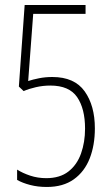

<svg xmlns="http://www.w3.org/2000/svg" viewBox="-20 -734 441 763"><path d="M188 -428Q276 -428 316.5 -371Q357 -314 357 -224Q357 -157 336.5 -104.5Q316 -52 273.5 -21.5Q231 9 166 9Q130 9 99.5 1Q69 -7 48 -19V-60Q70 -46 100 -36Q130 -26 164 -26Q218 -26 252 -52.5Q286 -79 302 -124Q318 -169 318 -223Q318 -302 286.5 -348Q255 -394 180 -394Q151 -394 122.5 -387.5Q94 -381 74 -372L55 -390L78 -714H320V-679H112L92 -412Q110 -418 135 -423Q160 -428 188 -428Z"/></svg>

Font: Noto Sans Myanmar UI ExtraCondensed ExtraLight
Style: Regular
Weight: 200
Width: 2
Designer: Monotype Design Team
Foundry: Monotype Imaging Inc.
Version: Version 2.103; ttfautohint (v1.8.4.7-5d5b)